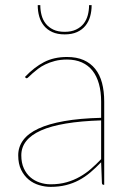

<svg xmlns="http://www.w3.org/2000/svg" viewBox="-20 -720 513 748"><path d="M374 -251Q216.5 -246 139.8 -211.8Q63 -177.5 63 -115Q63 -85.5 72.8 -64.2Q82.5 -43 98.5 -29.2Q114.5 -15.5 135 -8.8Q155.5 -2 177 -2Q211.5 -2 239.5 -10Q267.5 -18 291.2 -31.5Q315 -45 335.2 -62.8Q355.5 -80.5 374 -100ZM77 -420Q113 -458 151.5 -478Q190 -498 241 -498Q278.5 -498 305.8 -486Q333 -474 351 -451.5Q369 -429 377.5 -396.8Q386 -364.5 386 -324V0H384Q377 0 377 -8L374 -88Q353 -66 332 -48.2Q311 -30.5 287.5 -18Q264 -5.5 237 1.2Q210 8 177 8Q155 8 132.5 1.2Q110 -5.5 92 -20.2Q74 -35 62.5 -58.2Q51 -81.5 51 -115Q51 -148 70.5 -174.2Q90 -200.5 129.8 -219Q169.5 -237.5 230.2 -248.2Q291 -259 374 -261V-324Q374 -362.5 365.5 -393Q357 -423.5 340.5 -444.5Q324 -465.5 299 -476.8Q274 -488 241 -488Q215 -488 194 -482.5Q173 -477 156.5 -469Q140 -461 127.8 -451.5Q115.5 -442 106.5 -434Q97.5 -426 92 -420.5Q86.5 -415 84 -415Q82 -415 79 -418ZM232 -586Q204 -586 184 -595Q164 -604 151.2 -619.8Q138.5 -635.5 132.8 -656Q127 -676.5 127 -700H137Q137 -679.5 142 -660.8Q147 -642 158.2 -627.8Q169.5 -613.5 187.5 -604.8Q205.5 -596 232 -596Q258 -596 276.2 -604.8Q294.5 -613.5 305.8 -627.8Q317 -642 322 -660.8Q327 -679.5 327 -700H337Q337 -676.5 331.2 -656Q325.5 -635.5 312.8 -619.8Q300 -604 280 -595Q260 -586 232 -586Z"/></svg>

Font: Lato 2
Style: Regular
Weight: 100
Designer: Lukasz Dziedzic with Adam Twardoch and Botio Nikoltchev
Foundry: tyPoland Lukasz Dziedzic
Version: Version 2.015; 2015-08-06; http://www.latofonts.com/